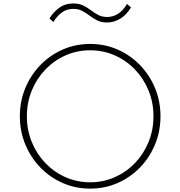

<svg xmlns="http://www.w3.org/2000/svg" viewBox="-20 -1100 1067 1136"><path d="M513.5 16Q600 16 675.5 -17Q751 -50 808 -108.8Q865 -167.5 897.2 -245.2Q929.5 -323 929.5 -412Q929.5 -501.5 897.2 -579Q865 -656.5 808 -715.2Q751 -774 675.5 -807Q600 -840 513.5 -840Q427 -840 351.5 -807Q276 -774 219 -715.2Q162 -656.5 129.8 -579Q97.5 -501.5 97.5 -412Q97.5 -323 129.8 -245.2Q162 -167.5 219 -108.8Q276 -50 351.5 -17Q427 16 513.5 16ZM513.5 -21.5Q435.5 -21.5 367.5 -51.8Q299.5 -82 248.2 -135.5Q197 -189 168 -259.8Q139 -330.5 139 -412Q139 -493.5 168 -564.2Q197 -635 248.2 -688.5Q299.5 -742 367.5 -772.2Q435.5 -802.5 513.5 -802.5Q591.5 -802.5 659.5 -772.2Q727.5 -742 778.8 -688.5Q830 -635 859 -564.2Q888 -493.5 888 -412Q888 -330.5 859 -259.8Q830 -189 778.8 -135.5Q727.5 -82 659.5 -51.8Q591.5 -21.5 513.5 -21.5ZM613.5 -967Q655.5 -967 692.5 -990Q729.5 -1013 755 -1056L731.5 -1077Q711 -1040.5 680.8 -1020Q650.5 -999.5 614 -999.5Q584 -999.5 561.2 -1011.5Q538.5 -1023.5 517.8 -1039.5Q497 -1055.5 472.5 -1067.5Q448 -1079.5 413.5 -1079.5Q365 -1079.5 329.8 -1053.5Q294.5 -1027.5 272.5 -990.5L296 -969.5Q313.5 -1000.5 343 -1024Q372.5 -1047.5 413.5 -1047.5Q444.5 -1047.5 467.2 -1035.2Q490 -1023 510.5 -1007.2Q531 -991.5 555.2 -979.2Q579.5 -967 613.5 -967Z"/></svg>

Font: Spartan ExtraLight
Style: Regular
Weight: 200
Designer: Matt Bailey, Mirko Velimirovic
Foundry: Matt Bailey
Version: Version 1.003; ttfautohint (v1.8.3)